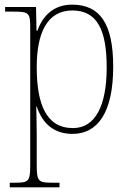

<svg xmlns="http://www.w3.org/2000/svg" viewBox="-20 -566 566 826"><path d="M22 240H236V220H205C145 220 138 215 138 143V13C138 -50 136 -88 136 -108H138C163 -33 213 10 292 10C399 10 467 -80 467 -279C467 -463 411 -546 290 -546C209 -546 163 -496 141 -434H137L135 -536H2V-516H35C107 -516 110 -511 110 -442V143C110 215 104 220 43 220H22ZM294 -15C178 -15 138 -119 138 -278C138 -422 182 -521 291 -521C397 -521 439 -439 439 -276C439 -111 390 -15 294 -15Z"/></svg>

Font: Noto Serif Myanmar SemiCondensed Thin
Style: Regular
Weight: 100
Width: 4
Designer: Ben Mitchell and the Monotype Design Team
Foundry: Monotype Imaging Inc.
Version: Version 2.106